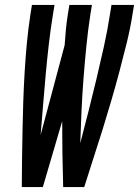

<svg xmlns="http://www.w3.org/2000/svg" viewBox="-20 -755 561 775"><path d="M68 0Q68 -58 69 -116Q70 -174 71 -232Q72 -290 74 -348Q76 -406 79.5 -464.5Q83 -523 88.5 -581.5Q94 -640 103 -698L109 -735H200L194 -698Q184 -637 177 -576Q170 -515 164.5 -454Q159 -393 154 -332Q149 -271 144 -210L241 -573Q243 -605 246 -636Q249 -667 254 -698L260 -735H351L345 -698Q335 -633 328.5 -567.5Q322 -502 317 -437Q312 -372 309 -307Q306 -242 304 -177Q321 -242 337.5 -307Q354 -372 369.5 -437Q385 -502 399.5 -567.5Q414 -633 424 -698L430 -735H521L515 -698Q506 -640 491.5 -581.5Q477 -523 461.5 -464.5Q446 -406 429 -348Q412 -290 394 -232Q376 -174 357 -116Q338 -58 320 0H235Q233 -66 232 -133Q231 -200 231 -266L153 0Z"/></svg>

Font: Iosevka Semibold
Style: Italic
Weight: 600
Italic angle: -9°
Monospace: yes
Designer: Belleve Invis
Foundry: Belleve Invis
Version: Version 32.5.0; ttfautohint (v1.8.4)